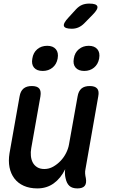

<svg xmlns="http://www.w3.org/2000/svg" viewBox="-20 -1039 640 1069"><path d="M411 10Q382 10 366.5 -4Q351 -18 345 -47Q342 -59 341.5 -72Q341 -85 343 -97Q318 -46 279 -18Q240 10 188 10Q145 10 112.5 -4.5Q80 -19 60 -45.5Q40 -72 33 -107.5Q26 -143 33 -186L89 -502Q94 -532 111 -546Q128 -560 157 -560Q187 -560 198.5 -546Q210 -532 205 -502L154 -214Q150 -192 152 -171Q154 -150 162.5 -134Q171 -118 187 -108Q203 -98 227 -98Q253 -98 276 -111Q299 -124 317.5 -143.5Q336 -163 348 -187Q360 -211 364 -234L412 -502Q417 -532 433.5 -546Q450 -560 480 -560Q509 -560 521 -546Q533 -532 527 -502L456 -98Q453 -85 454 -72.5Q455 -60 458 -47Q463 -18 451.5 -4Q440 10 411 10ZM449 -644Q417 -644 401 -662.5Q385 -681 391 -713Q396 -746 419 -765Q442 -784 474 -784Q506 -784 522 -765Q538 -746 532 -713Q526 -681 503.5 -662.5Q481 -644 449 -644ZM218 -644Q185 -644 169.5 -662.5Q154 -681 160 -713Q165 -746 187.5 -765Q210 -784 243 -784Q275 -784 291 -765Q307 -746 301 -713Q295 -681 272.5 -662.5Q250 -644 218 -644ZM380 -879Q341 -879 336 -894Q331 -909 361 -941L403 -987Q420 -1005 437.5 -1012Q455 -1019 477 -1019Q517 -1019 522 -1003.5Q527 -988 496 -957L449 -909Q434 -894 417 -886.5Q400 -879 380 -879Z"/></svg>

Font: Maple Mono NL SemiBold
Style: Italic
Weight: 600
Italic angle: -10°
Monospace: yes
Designer: subframe7536
Version: Version 7.000